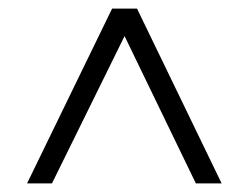

<svg xmlns="http://www.w3.org/2000/svg" viewBox="-20 -730 579 447"><path d="M43 -303 241 -710H299L496 -303H436L270 -646L101 -303Z"/></svg>

Font: Raleway Thin
Style: Regular
Weight: 400
Version: Version 4.026